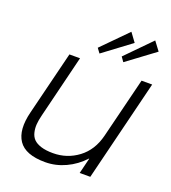

<svg xmlns="http://www.w3.org/2000/svg" viewBox="-157 -995 1001 1121"><g transform="rotate(20 344.0 -434.0)"><path d="M685.1 -629.9 529.8 0H463.9L487.8 -97.2H485.8Q439.5 -46.9 378.4 -18.6Q317.4 9.8 252 9.8Q128.9 9.8 86.2 -53.7Q43.5 -117.2 73.2 -234.9L170.9 -629.9H236.8L141.1 -240.2Q132.8 -207.5 130.9 -181.9Q128.9 -156.2 134.8 -131.6Q140.6 -106.9 156.2 -90.8Q171.9 -74.7 202.1 -64.9Q232.4 -55.2 276.9 -55.2Q364.3 -55.2 433.1 -106.7Q502 -158.2 525.9 -253.9L619.1 -629.9ZM465.8 -877.9 505.9 -823.2 334 -694.8 313 -723.1ZM613.8 -877.9 654.8 -823.2 481.9 -694.8 461.9 -723.1Z"/></g></svg>

Font: Sinkin Sans 300 Light Italic
Style: Regular
Weight: 300
Italic angle: -112°
Designer: Keith Bates
Foundry: K-Type
Version: Sinkin Sans (version 1.0)  by Keith Bates   •   © 2014   www